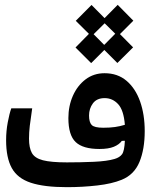

<svg xmlns="http://www.w3.org/2000/svg" viewBox="-20 -775 626 798"><path d="M258.3 2.9Q163.6 2.9 108.2 -15.4Q52.7 -33.7 29.1 -76.4Q5.4 -119.1 5.4 -192.4Q5.4 -230 12.2 -266.4Q19 -302.7 26.9 -324.7H113.8Q106.9 -278.8 103.8 -252Q100.6 -225.1 100.6 -198.7Q100.6 -160.6 112.5 -139.2Q124.5 -117.7 158.4 -108.9Q192.4 -100.1 258.3 -100.1Q314.5 -100.1 369.6 -102.5Q424.8 -105 456.1 -114.3Q477.5 -120.6 487.3 -134Q497.1 -147.5 499 -189.9L486.3 -189.5Q475.6 -174.3 453.1 -165Q430.7 -155.8 393.1 -155.8Q324.7 -155.8 294.4 -184.6Q264.2 -213.4 264.2 -284.2Q264.2 -334.5 283 -377Q301.8 -419.4 335.7 -445.1Q369.6 -470.7 414.6 -470.7Q468.8 -470.7 505.9 -439.2Q543 -407.7 562.3 -353.3Q581.5 -298.8 581.5 -230Q581.5 -154.8 559.6 -101.8Q537.6 -48.8 485.8 -27.8Q445.3 -11.2 384.5 -4.2Q323.7 2.9 258.3 2.9ZM499 -256.3Q494.1 -317.4 470.9 -342.3Q447.8 -367.2 415 -367.2Q382.3 -367.2 366.2 -345.5Q350.1 -323.7 350.1 -294.9Q350.1 -267.1 361.1 -255.6Q372.1 -244.1 409.2 -244.1Q437.5 -244.1 458 -247.1Q478.5 -250 499 -256.3ZM358.9 -512.7 293.9 -577.6 349.6 -634.3 294.9 -688.5 360.4 -754.4 414.6 -699.7 469.2 -754.9 534.2 -689 478.5 -633.3 533.2 -578.1 467.8 -513.2 413.6 -567.4ZM413.1 -588.4 459 -634.8 415 -678.2 369.1 -632.8Z"/></svg>

Font: Cascadia Code NF
Style: Regular
Weight: 400
Monospace: yes
Designer: Aaron Bell
Foundry: Saja Typeworks
Version: Version 2404.023; ttfautohint (v1.8.4)